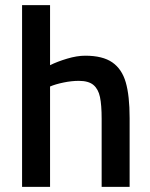

<svg xmlns="http://www.w3.org/2000/svg" viewBox="-20 -728 586 748"><path d="M66 -708H175V-474Q203 -488 241.5 -499.5Q280 -511 312 -511Q380 -511 417.5 -485Q455 -459 470 -407Q485 -355 485 -268V0H376V-265Q376 -319 369.5 -350Q363 -381 344 -397Q325 -413 287 -413Q259 -413 227.5 -406.5Q196 -400 175 -391V0H66Z"/></svg>

Font: Cairo SemiBold
Style: Regular
Weight: 600
Designer: Mohamed Gaber, Accademia di Belle Arti di Urbino and others
Foundry: Kief Type Foundry, Accademia di Belle Arti di Urbino and others
Version: Version 3.011